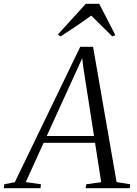

<svg xmlns="http://www.w3.org/2000/svg" viewBox="-81 -997 724 1017"><path d="M-61 0 -58 -21 -2.5 -32 344 -749H412L536.5 -32.5L608.5 -21L606.5 0H372.5L376 -21L455 -32L422.5 -240.5H150L55.5 -32.5L136 -21L133.5 0ZM166.5 -276.5H417L360 -641.5L354.5 -688.5L333.5 -642.5ZM225.5 -814 373.5 -977H444.5L530 -811L514 -804Q487 -831 459 -858.2Q431 -885.5 402.5 -914.5Q367 -888.5 327.5 -862Q288 -835.5 240 -804Z"/></svg>

Font: Merriweather 120pt Light
Style: Italic
Weight: 300
Italic angle: -7.8°
Version: Version 2.101